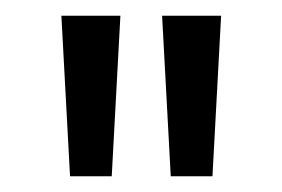

<svg xmlns="http://www.w3.org/2000/svg" viewBox="-20 -721 358 244"><path d="M69 -497 58 -701H133L122 -497ZM197 -497 186 -701H261L250 -497Z"/></svg>

Font: Red Hat Display
Style: Regular
Weight: 400
Designer: Pentagram / MCKL
Foundry: Pentagram / MCKL
Version: Version 1.003; Red Hat Display